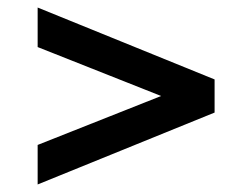

<svg xmlns="http://www.w3.org/2000/svg" viewBox="-20 -598 670 510"><path d="M550 -299 80 -108V-213L408 -343L80 -473V-578L550 -387Z"/></svg>

Font: Overpass Light
Style: Bold
Weight: 600
Designer: Delve Withrington, Thomas Jockin
Foundry: Delve Fonts
Version: Version 3.000;DELV;Overpass